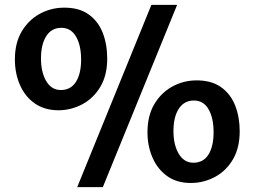

<svg xmlns="http://www.w3.org/2000/svg" viewBox="-20 -767 1044 787"><path d="M222.5 -315Q163.5 -314.5 123 -342.8Q82.5 -371 61.8 -418.8Q41 -466.5 41 -523Q41 -591 69 -638Q97 -685 142 -709.8Q187 -734.5 238 -735.5Q301.5 -737 341.8 -709Q382 -681 400.8 -633.2Q419.5 -585.5 419.5 -526.5Q419.5 -459 391.8 -412Q364 -365 319 -340.5Q274 -316 222.5 -315ZM296.5 0 600.5 -747H706L401.5 0ZM229.5 -398Q270 -398 291.2 -431.5Q312.5 -465 312.5 -522.5Q312.5 -581.5 291.5 -617.2Q270.5 -653 231.5 -653Q191.5 -653 169.8 -619.2Q148 -585.5 148 -527Q148 -471 169.5 -434.5Q191 -398 229.5 -398ZM766 -17Q706.5 -16 666.2 -44.5Q626 -73 605.2 -120.8Q584.5 -168.5 584.5 -225Q584.5 -292.5 612.2 -339.5Q640 -386.5 685 -411.5Q730 -436.5 781.5 -437.5Q845 -438.5 885 -410.5Q925 -382.5 943.8 -334.8Q962.5 -287 962.5 -229Q962.5 -161 935 -114Q907.5 -67 862.5 -42.5Q817.5 -18 766 -17ZM773 -100Q813.5 -100 834.5 -133.5Q855.5 -167 855.5 -225Q855.5 -283.5 834.8 -319.2Q814 -355 775 -355Q735 -355 713 -321.5Q691 -288 691 -229.5Q691 -173 712.8 -136.5Q734.5 -100 773 -100Z"/></svg>

Font: Merriweather Sans Medium
Style: Regular
Weight: 500
Designer: Eben Sorkin
Foundry: Eben Sorkin
Version: Version 2.001